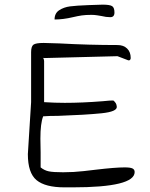

<svg xmlns="http://www.w3.org/2000/svg" viewBox="-20 -806 646 827"><path d="M100 -142 114 -366V-581Q114 -606 124 -613.5Q134 -621 168 -621L236 -619Q364 -612 486 -612Q512 -612 527.5 -597Q543 -582 543 -556Q543 -551 540 -548Q537 -545 533 -546L486 -564L173 -556Q167 -556 166 -557Q170 -549 170 -543V-366Q216 -363 259 -363Q333 -363 422 -370Q431 -371 449.5 -372.5Q468 -374 470 -372Q476 -366 479 -361Q482 -356 483 -347Q486 -325 416.5 -318Q347 -311 231 -307Q192 -307 166 -305Q154 -275 154 -209L155 -150V-85Q171 -72 190 -68Q209 -64 252 -64Q297 -64 340.5 -69Q384 -74 392 -75Q476 -85 517 -85Q541 -85 550.5 -80.5Q560 -76 560 -65Q560 1 292 1H258Q175 1 137.5 -30Q100 -61 100 -142ZM361 -784Q411 -786 422 -786Q453 -786 463 -779.5Q473 -773 473 -752Q473 -732 455 -732Q437 -732 417 -737Q412 -738 399 -740Q386 -742 374 -742Q349 -742 332 -739.5Q315 -737 294 -732Q252 -722 215 -722Q215 -749 235 -762Q255 -775 281.5 -778.5Q308 -782 361 -784Z"/></svg>

Font: Indie Flower
Style: Regular
Weight: 400
Designer: Kimberly Geswein
Foundry: Kimberly Geswein
Version: Version 2.000